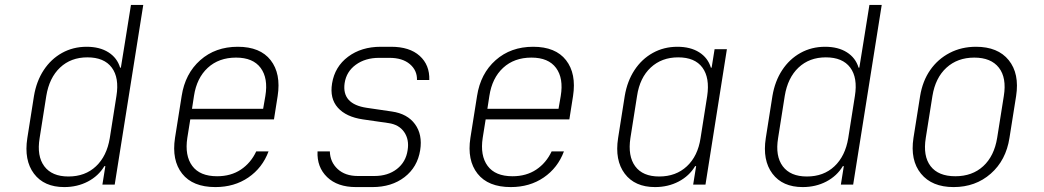

<svg xmlns="http://www.w3.org/2000/svg" viewBox="-20 -750 4240 780"><path d="M241 10Q159 10 118 -44.5Q77 -99 91 -189L118 -360Q128 -420 157.5 -465Q187 -510 232 -535Q277 -560 332 -560Q385 -560 420.5 -537.5Q456 -515 468 -475H471L488 -580L512 -730H562L446 0H396L408 -75H404Q380 -35 337 -12.5Q294 10 241 10ZM258 -33Q326 -33 370 -74.5Q414 -116 426 -189L453 -360Q465 -434 434 -475.5Q403 -517 335 -517Q268 -517 224 -475.5Q180 -434 168 -360L141 -189Q129 -116 160 -74.5Q191 -33 258 -33Z M855 10Q763 10 720 -44.5Q677 -99 691 -190L718 -360Q732 -451 793.5 -505.5Q855 -560 946 -560Q1037 -560 1079.5 -505.5Q1122 -451 1108 -360L1093 -265H753L741 -190Q730 -118 761 -76Q792 -34 862 -34Q918 -34 958.5 -61Q999 -88 1021 -135H1071Q1046 -68 989 -29Q932 10 855 10ZM760 -308H1049L1058 -360Q1070 -432 1039 -474Q1008 -516 939 -516Q869 -516 824 -474.5Q779 -433 768 -360Z M1426 10Q1351 10 1309 -30.5Q1267 -71 1270 -135H1320Q1321 -92 1351.5 -63.5Q1382 -35 1434 -35H1501Q1556 -35 1592.5 -63.5Q1629 -92 1636 -140Q1643 -183 1622 -213.5Q1601 -244 1558 -250L1454 -265Q1386 -275 1352.5 -312.5Q1319 -350 1329 -411Q1340 -479 1394 -519.5Q1448 -560 1527 -560H1569Q1644 -560 1685 -523Q1726 -486 1724 -425H1674Q1675 -464 1645 -489.5Q1615 -515 1562 -515H1520Q1464 -515 1425.5 -487Q1387 -459 1380 -412Q1368 -327 1470 -312L1572 -297Q1635 -288 1666 -245.5Q1697 -203 1687 -140Q1676 -71 1623.5 -30.5Q1571 10 1493 10Z M2055 10Q1963 10 1920 -44.5Q1877 -99 1891 -190L1918 -360Q1932 -451 1993.5 -505.5Q2055 -560 2146 -560Q2237 -560 2279.5 -505.5Q2322 -451 2308 -360L2293 -265H1953L1941 -190Q1930 -118 1961 -76Q1992 -34 2062 -34Q2118 -34 2158.5 -61Q2199 -88 2221 -135H2271Q2246 -68 2189 -29Q2132 10 2055 10ZM1960 -308H2249L2258 -360Q2270 -432 2239 -474Q2208 -516 2139 -516Q2069 -516 2024 -474.5Q1979 -433 1968 -360Z M2641 10Q2559 10 2518 -44.5Q2477 -99 2491 -189L2518 -360Q2528 -420 2557.5 -465Q2587 -510 2632 -535Q2677 -560 2732 -560Q2785 -560 2820.5 -537.5Q2856 -515 2868 -475H2871L2883 -550H2933L2846 0H2796L2808 -75H2804Q2780 -35 2737 -12.5Q2694 10 2641 10ZM2658 -33Q2726 -33 2770.5 -74.5Q2815 -116 2826 -189L2853 -360Q2864 -434 2833.5 -475.5Q2803 -517 2735 -517Q2668 -517 2623.5 -475.5Q2579 -434 2568 -360L2541 -189Q2530 -116 2560.5 -74.5Q2591 -33 2658 -33Z M3241 10Q3159 10 3118 -44.5Q3077 -99 3091 -189L3118 -360Q3128 -420 3157.5 -465Q3187 -510 3232 -535Q3277 -560 3332 -560Q3385 -560 3420.5 -537.5Q3456 -515 3468 -475H3471L3488 -580L3512 -730H3562L3446 0H3396L3408 -75H3404Q3380 -35 3337 -12.5Q3294 10 3241 10ZM3258 -33Q3326 -33 3370 -74.5Q3414 -116 3426 -189L3453 -360Q3465 -434 3434 -475.5Q3403 -517 3335 -517Q3268 -517 3224 -475.5Q3180 -434 3168 -360L3141 -189Q3129 -116 3160 -74.5Q3191 -33 3258 -33Z M3854 10Q3766 10 3721.5 -44.5Q3677 -99 3691 -190L3718 -360Q3728 -421 3759 -465.5Q3790 -510 3838 -535Q3886 -560 3945 -560Q4034 -560 4078 -505.5Q4122 -451 4108 -360L4081 -190Q4067 -99 4005 -44.5Q3943 10 3854 10ZM3861 -34Q3930 -34 3974.5 -75Q4019 -116 4031 -190L4058 -360Q4070 -434 4038 -475Q4006 -516 3938 -516Q3870 -516 3825 -475Q3780 -434 3768 -360L3741 -190Q3729 -116 3760.5 -75Q3792 -34 3861 -34Z"/></svg>

Font: NKDuy Mono Thin
Style: Italic
Weight: 100
Italic angle: -9°
Monospace: yes
Designer: NKDuy
Foundry: NKDuy
Version: Version 2.251; ttfautohint (v1.8.4.7-5d5b)